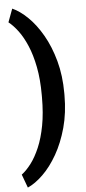

<svg xmlns="http://www.w3.org/2000/svg" viewBox="-65 -825 483 1082"><g transform="rotate(-5 176.5 -284.0)"><path d="M298.3 -277.8Q298.3 -178.2 275.4 -94.7Q252.4 -11.2 215.3 53.5Q178.2 118.2 134 161.1Q89.8 204.1 47.4 222.7L19.5 147Q46.9 126.5 73.5 91.3Q100.1 56.2 122.3 4.2Q144.5 -47.9 157.7 -117.7Q170.9 -187.5 170.9 -276.9V-290Q170.9 -379.4 157.2 -449.2Q143.6 -519 121.3 -571Q99.1 -623 72.5 -658.4Q45.9 -693.8 19.5 -714.4L47.4 -789.6Q89.8 -771 134 -728Q178.2 -685.1 215.3 -620.6Q252.4 -556.2 275.4 -472.4Q298.3 -388.7 298.3 -289.1Z"/></g></svg>

Font: Heebo
Style: Bold
Weight: 700
Designer: Oded Ezer
Foundry: Ezer Type House
Version: Version 3.100